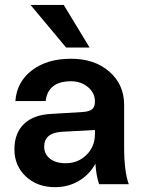

<svg xmlns="http://www.w3.org/2000/svg" viewBox="-20 -755 579 787"><path d="M105 -734.9H241.2L347.2 -560.1H251ZM488.8 -152.8Q488.8 -51.8 507.8 0H386.2Q374 -36.1 371.1 -84Q346.2 -38.6 302.7 -13.2Q259.3 12.2 205.1 12.2Q132.8 12.2 85.9 -31.7Q39.1 -75.7 39.1 -143.1Q39.1 -209 78.1 -246.8Q117.2 -284.7 189.9 -288.1L319.8 -295.9Q346.7 -297.9 357.9 -307.6Q369.1 -317.4 369.1 -337.9V-339.8Q369.1 -374 340.6 -397.9Q312 -421.9 271 -421.9Q177.2 -421.9 167 -340.8H43Q48.8 -419.4 110.8 -466.8Q172.9 -514.2 271 -514.2Q367.7 -514.2 428.2 -461.4Q488.8 -408.7 488.8 -325.2ZM161.1 -153.8Q161.1 -123 185.1 -104.5Q209 -85.9 249 -85.9Q299.8 -85.9 334.5 -120.1Q369.1 -154.3 369.1 -205.1V-222.2L233.9 -214.8Q161.1 -210.4 161.1 -153.8Z"/></svg>

Font: Overused Grotesk SemiBold
Style: Regular
Weight: 600
Version: Version 0.002